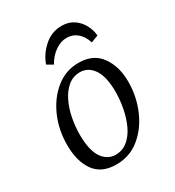

<svg xmlns="http://www.w3.org/2000/svg" viewBox="-151 -683 717 787"><g transform="rotate(-30 208.0 -289.5)"><path d="M171 13Q101 13 68 -33.5Q35 -80 35 -157Q35 -229 62 -290Q89 -351 136 -388.5Q183 -426 243 -426Q313 -426 347.5 -377.5Q382 -329 382 -258Q382 -188 355.5 -126Q329 -64 281.5 -25.5Q234 13 171 13ZM187 -23Q221 -23 245.5 -43.5Q270 -64 285.5 -97.5Q301 -131 308.5 -170.5Q316 -210 316 -247Q316 -318 292.5 -353.5Q269 -389 230 -390Q197 -390 172.5 -370Q148 -350 132 -317Q116 -284 108.5 -245Q101 -206 101 -168Q101 -95 124.5 -59.5Q148 -24 187 -23ZM153 -470 125 -486Q139 -527 175 -559.5Q211 -592 259 -592Q291 -592 314.5 -576.5Q338 -561 351.5 -536Q365 -511 367 -484L333 -471Q323 -503 302 -521Q281 -539 252 -539Q224 -539 197.5 -520.5Q171 -502 153 -470Z"/></g></svg>

Font: Rasa Light
Style: Italic
Weight: 300
Italic angle: -7.10001°
Designer: Anna Giedrys (Yrsa+Rasa design), David Brezina (Yrsa art-direction, Rasa art-direction, design)
Foundry: Rosetta Type Foundry
Version: Version 2.004